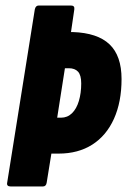

<svg xmlns="http://www.w3.org/2000/svg" viewBox="-20 -675 460 695"><path d="M19 0Q3 0 6 -14L106 -641Q109 -655 120 -655H237Q251 -655 249 -641L237 -559H243Q333 -556 376.5 -514.5Q420 -473 420 -389Q420 -306 392.5 -245Q365 -184 314 -151.5Q263 -119 192 -119H166L149 -14Q147 0 135 0ZM187 -249H201Q224 -249 240.5 -265Q257 -281 265.5 -309.5Q274 -338 274 -373Q274 -403 262.5 -415.5Q251 -428 229 -428H215Z"/></svg>

Font: Sofia Sans Extra Condensed Black
Style: Italic
Weight: 900
Italic angle: -9°
Version: Version 4.100